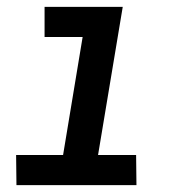

<svg xmlns="http://www.w3.org/2000/svg" viewBox="-20 -540 540 560"><path d="M378 0H28L27 -88H164L221 -432H110V-520H338L266 -88H377Z"/></svg>

Font: Iosevka Semibold Oblique
Style: Regular
Weight: 600
Italic angle: -9°
Monospace: yes
Designer: Belleve Invis
Foundry: Belleve Invis
Version: Version 32.5.0; ttfautohint (v1.8.4)